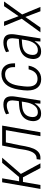

<svg xmlns="http://www.w3.org/2000/svg" viewBox="1011 -1589 588 2650"><g transform="rotate(-90 1305.0 -264.0)"><path d="M182.6 -241.2H119.1L76.7 0H22.5L114.3 -528.3H168.9L127.9 -294.4H186.5L382.8 -528.3H453.6L229.5 -270L376 0H310.5Z M896.5 -528.3 804.7 0H750.5L833.5 -477.1H664.6L624 -280.3L612.3 -213.9Q599.1 -144 578.9 -96.4Q558.6 -48.8 525.4 -23.4Q493.7 0.5 453.1 0Q450.7 0 448.2 0H426.3L433.1 -52.2L449.2 -52.7Q496.6 -55.2 525.6 -103.3Q554.7 -151.4 568.4 -252L574.7 -294.9L621.1 -528.3Z M1219.7 -206.1 1228 -257.3 1168.9 -252.9Q1101.1 -248 1063.2 -218.5Q1025.4 -189 1016.6 -133.8Q1014.2 -118.7 1014.2 -106Q1014.2 -77.1 1025.9 -60.5Q1043 -35.6 1081.1 -35.6Q1136.7 -35.6 1171.9 -81.5Q1207.5 -127.9 1219.7 -206.1ZM1118.7 -502Q1153.3 -511.2 1188 -511.2Q1258.3 -511.2 1284.2 -469.7Q1300.8 -442.9 1300.8 -396Q1300.8 -370.1 1295.4 -337.9L1242.2 -1V0H1240.7H1200.7H1199.7V-1L1204.6 -80.6H1203.6Q1180.2 -42 1147.5 -16.6Q1130.9 -3.4 1108.9 2.9Q1086.9 9.3 1060.5 9.3Q998.5 9.3 975.1 -31.7Q958.5 -61 958 -99.6Q958 -115.2 960.9 -132.3Q973.1 -207 1025.9 -247.6Q1078.1 -287.1 1168.5 -293.5L1234.4 -298.3L1239.7 -334Q1244.1 -363.3 1244.6 -385.3Q1244.6 -418 1234.9 -435.5Q1218.3 -464.4 1174.8 -464.4Q1125.5 -464.4 1064.9 -432.6L1064 -431.6L1063.5 -433.1L1052.7 -473.6V-474.6L1053.7 -475.1Q1083.5 -492.2 1118.7 -502Z M1537.1 -40Q1540 -40 1542.5 -40Q1643.6 -40 1672.9 -163.1H1723.6Q1710 -84 1659.2 -36.1Q1610.4 10.3 1540 10.3Q1537.1 10.3 1534.2 10.3Q1461.4 9.3 1421.6 -39.1Q1381.8 -87.4 1381.3 -176.3Q1381.3 -179.2 1381.3 -182.6Q1381.3 -226.6 1393.6 -303.7Q1412.1 -421.4 1469.2 -481Q1523.9 -538.1 1607.4 -538.1Q1610.8 -538.1 1614.3 -538.1Q1685.5 -536.1 1722.7 -486.3Q1755.9 -441.9 1755.9 -367.7Q1755.9 -358.9 1755.4 -350.1H1703.1Q1703.6 -359.4 1703.6 -368.2Q1703.6 -420.9 1683.1 -450.7Q1659.2 -485.4 1610.4 -487.8Q1607.4 -487.8 1604.5 -487.8Q1477.5 -487.8 1448.2 -304.2L1438 -226.1L1435.5 -190.9L1435.1 -175.3Q1435.1 -173.3 1435.1 -171.9Q1435.1 -43.9 1537.1 -40Z M2077.1 -206.1 2085.4 -257.3 2026.4 -252.9Q1958.5 -248 1920.7 -218.5Q1882.8 -189 1874 -133.8Q1871.6 -118.7 1871.6 -106Q1871.6 -77.1 1883.3 -60.5Q1900.4 -35.6 1938.5 -35.6Q1994.1 -35.6 2029.3 -81.5Q2064.9 -127.9 2077.1 -206.1ZM1976.1 -502Q2010.7 -511.2 2045.4 -511.2Q2115.7 -511.2 2141.6 -469.7Q2158.2 -442.9 2158.2 -396Q2158.2 -370.1 2152.8 -337.9L2099.6 -1V0H2098.1H2058.1H2057.1V-1L2062 -80.6H2061Q2037.6 -42 2004.9 -16.6Q1988.3 -3.4 1966.3 2.9Q1944.3 9.3 1918 9.3Q1856 9.3 1832.5 -31.7Q1815.9 -61 1815.4 -99.6Q1815.4 -115.2 1818.4 -132.3Q1830.6 -207 1883.3 -247.6Q1935.5 -287.1 2025.9 -293.5L2091.8 -298.3L2097.2 -334Q2101.6 -363.3 2102.1 -385.3Q2102.1 -418 2092.3 -435.5Q2075.7 -464.4 2032.2 -464.4Q1982.9 -464.4 1922.4 -432.6L1921.4 -431.6L1920.9 -433.1L1910.2 -473.6V-474.6L1911.1 -475.1Q1940.9 -492.2 1976.1 -502Z M2332 -501 2406.7 -301.8 2544.4 -501.5V-502H2545.4H2606.4H2609.4L2607.4 -499.5L2430.2 -252.4L2533.7 -2L2534.7 0H2532.2H2475.6H2474.6L2474.1 -1L2395.5 -208L2250.5 -0.5L2250 0H2249.5H2187H2184.1L2185.5 -2L2371.6 -258.3L2272.5 -500L2271.5 -502H2273.4H2330.6H2331.5Z"/></g></svg>

Font: MAUL Condensed Light Italic
Style: Light Italic
Weight: 300
Italic angle: -12°
Designer: MAUL
Version: Version 1.0; 2020; ttfautohint (v1.8.3)